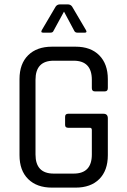

<svg xmlns="http://www.w3.org/2000/svg" viewBox="-20 -856 581 876"><path d="M367 -707H333Q323 -707 319 -715L272 -803L224 -715Q221 -707 210 -707H177Q164 -707 171 -719L234 -826Q241 -836 254 -836H289Q302 -836 309 -826L372 -719Q379 -707 367 -707ZM325 0H217Q148 0 108.5 -39Q69 -78 69 -148V-495Q69 -565 108.5 -604Q148 -643 217 -643H325Q394 -643 433 -603.5Q472 -564 472 -495V-454Q472 -439 458 -439H413Q399 -439 399 -454V-492Q399 -579 316 -579H225Q142 -579 142 -492V-151Q142 -64 225 -64H316Q399 -64 399 -151V-263Q399 -273 390 -273H291Q277 -273 277 -286V-323Q277 -337 291 -337H452Q472 -337 472 -316V-148Q472 -78 433 -39Q394 0 325 0Z"/></svg>

Font: Rajdhani Medium
Style: Regular
Weight: 500
Designer: Satya Rajpurohit, Jyotish Sonowal
Foundry: Indian Type Foundry
Version: Version 1.201 February 1, 2022